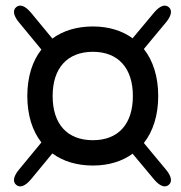

<svg xmlns="http://www.w3.org/2000/svg" viewBox="-20 -693 642 682"><path d="M310 -105C366 -105 414 -120 451 -147L527 -56C547 -32 566 -25 579 -36C593 -47 589 -67 570 -90L491 -185C524 -227 542 -284 542 -352C542 -420 524 -477 491 -519L570 -614C589 -637 593 -657 579 -668C566 -679 547 -672 527 -648L451 -557C414 -584 366 -599 310 -599C253 -599 204 -584 166 -556L90 -648C70 -672 51 -679 38 -668C24 -657 28 -637 47 -614L127 -517C95 -476 77 -420 77 -352C77 -284 95 -228 127 -187L47 -90C28 -67 24 -47 38 -36C51 -25 70 -32 90 -56L166 -148C204 -120 253 -105 310 -105ZM167 -352C167 -451 219 -509 310 -509C400 -509 452 -451 452 -352C452 -252 400 -195 310 -195C219 -195 167 -252 167 -352Z"/></svg>

Font: 寒蝉半圆体
Style: Regular
Weight: 400
Designer: Yoshimichi Ohira & Warren
Foundry: ChillType
Version: Version 1.800;Glyphs 3.1.1 (3135)